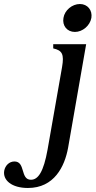

<svg xmlns="http://www.w3.org/2000/svg" viewBox="-178 -720 476 956"><path d="M-39 216C92 216 144 109 161 16L251 -500H87V-479C132 -469 142 -450 131 -386L59 24C39 136 12 175 -24 175C-78 175 -50 84 -106 84C-132 84 -152 104 -157 130C-165 177 -120 216 -39 216ZM138 -631C131 -592 156 -561 195 -561C233 -561 270 -592 277 -631C283 -669 258 -700 220 -700C181 -700 144 -669 138 -631Z"/></svg>

Font: RL Madena Oblique
Style: Regular
Weight: 400
Italic angle: -10°
Designer: I Kadek Wantara Putra
Foundry: Roughlines ID
Version: Version 1.000;Glyphs 3.1.2 (3151)